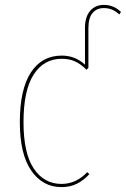

<svg xmlns="http://www.w3.org/2000/svg" viewBox="-20 -755 514 784"><path d="M474 -706 467 -696Q453 -709 438 -715.5Q423 -722 404 -722Q375 -722 358 -702Q341 -682 341 -640V-479H340L341 -478L333 -470Q311 -493 287 -504Q263 -515 232 -515Q159 -515 117.5 -450.5Q76 -386 76 -256Q76 -129 118 -66.5Q160 -4 231 -4Q291 -4 336 -52L345 -44Q321 -18 293.5 -4.5Q266 9 231 9Q154 9 107.5 -58.5Q61 -126 61 -256Q61 -390 106 -459Q151 -528 232 -528Q287 -528 327 -491V-641Q327 -686 348 -710.5Q369 -735 404 -735Q445 -735 474 -706Z"/></svg>

Font: Fira Sans Compressed Hair
Style: Regular
Weight: 100
Width: 1
Designer: bBox Type GmbH & Carrois Corporate GbR & Edenspiekermann AG
Foundry: bBox Type GmbH & Carrois Corporate GbR & Edenspiekermann AG
Version: Version 4.301